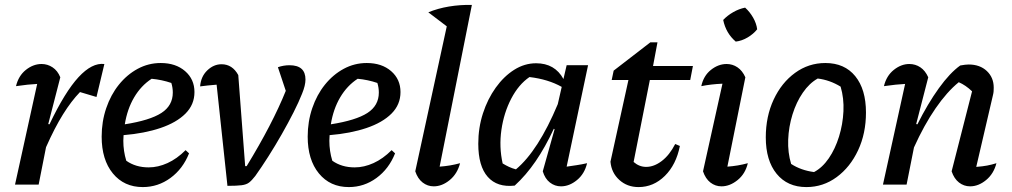

<svg xmlns="http://www.w3.org/2000/svg" viewBox="-20 -750 4111 780"><path d="M41 0 131 -409Q112 -408 92 -406Q72 -404 45 -400Q55 -442 85 -466Q115 -490 149 -490Q173 -490 193.5 -476.5Q214 -463 225 -436L176 -246L181 -245Q244 -377 299 -436.5Q354 -496 404 -490L372 -356L305 -376Q270 -340 236 -285.5Q202 -231 167 -152L137 0Z M560 10Q484 10 438.5 -45.5Q393 -101 393 -195Q393 -256 411.5 -310.5Q430 -365 463 -406Q496 -447 539.5 -470.5Q583 -494 633 -494Q694 -494 732 -461Q770 -428 770 -376Q770 -325 733.5 -288.5Q697 -252 632 -230Q567 -208 482 -201Q481 -190 481 -178Q481 -136 493 -97Q531 -70 584 -70Q622 -70 660.5 -87.5Q699 -105 734 -140L748 -127Q723 -64 672.5 -27Q622 10 560 10ZM682 -374Q682 -394 676 -413Q638 -426 596 -430Q553 -402 525 -354.5Q497 -307 487 -245Q589 -261 635.5 -291Q682 -321 682 -374Z M982 -75Q1087 -247 1141 -381L1109 -477Q1132 -485 1156 -485Q1221 -485 1221 -427Q1221 -403 1207 -369Q1194 -336 1172.5 -293.5Q1151 -251 1124.5 -204.5Q1098 -158 1070 -114Q1042 -70 1017 -35Q1003 -17 992 -8.5Q981 0 961.5 2.5Q942 5 904 5L860 -406Q822 -403 793 -399Q796 -439 822 -464Q848 -489 880 -489Q924 -489 948 -445L976 -75Z M1397 10Q1321 10 1275.5 -45.5Q1230 -101 1230 -195Q1230 -256 1248.5 -310.5Q1267 -365 1300 -406Q1333 -447 1376.5 -470.5Q1420 -494 1470 -494Q1531 -494 1569 -461Q1607 -428 1607 -376Q1607 -325 1570.5 -288.5Q1534 -252 1469 -230Q1404 -208 1319 -201Q1318 -190 1318 -178Q1318 -136 1330 -97Q1368 -70 1421 -70Q1459 -70 1497.5 -87.5Q1536 -105 1571 -140L1585 -127Q1560 -64 1509.5 -27Q1459 10 1397 10ZM1519 -374Q1519 -394 1513 -413Q1475 -426 1433 -430Q1390 -402 1362 -354.5Q1334 -307 1324 -245Q1426 -261 1472.5 -291Q1519 -321 1519 -374Z M1849 -87Q1838 -44 1807 -18.5Q1776 7 1742 7Q1717 7 1697 -8.5Q1677 -24 1667 -54L1795 -643L1720 -700Q1759 -716 1804 -723.5Q1849 -731 1897 -730L1766 -73Q1809 -76 1849 -87Z M2071 4Q2000 12 1961.5 -31.5Q1923 -75 1923 -166Q1923 -231 1942 -289.5Q1961 -348 1994 -394Q2027 -440 2069 -466.5Q2111 -493 2158 -493Q2234 -493 2269 -429L2282 -485H2369L2282 -73Q2302 -76 2322.5 -79Q2343 -82 2365 -87Q2355 -44 2324 -18.5Q2293 7 2259 7Q2234 7 2214 -8.5Q2194 -24 2185 -54L2233 -225L2230 -227Q2195 -152 2156 -95Q2117 -38 2071 4ZM2022 -86Q2035 -78 2048 -72Q2061 -66 2076 -62Q2167 -138 2246 -327L2262 -397Q2207 -428 2131 -437Q2087 -407 2057 -349.5Q2027 -292 2017 -222.5Q2007 -153 2022 -86Z M2574 10Q2528 10 2496 -19Q2464 -48 2460 -93L2533 -425H2465L2473 -463L2622 -578H2651L2633 -482H2795L2784 -425H2620L2554 -92Q2577 -72 2605 -72Q2637 -72 2668.5 -96Q2700 -120 2723 -165L2742 -157Q2727 -81 2681 -35.5Q2635 10 2574 10Z M3018 -87Q3008 -44 2976.5 -18.5Q2945 7 2911 7Q2886 7 2866 -8.5Q2846 -24 2836 -54L2915 -410Q2868 -408 2829 -400Q2838 -442 2868 -466Q2898 -490 2932 -490Q2956 -490 2976 -476.5Q2996 -463 3008 -436L2935 -73Q2978 -76 3018 -87ZM3007 -719Q3026 -702 3039.5 -678.5Q3053 -655 3056 -631Q3041 -612 3017.5 -598Q2994 -584 2969 -581Q2929 -615 2918 -669Q2935 -687 2958.5 -700.5Q2982 -714 3007 -719Z M3256 10Q3179 10 3135 -44Q3091 -98 3091 -192Q3091 -277 3123 -345.5Q3155 -414 3210 -454Q3265 -494 3333 -494Q3411 -494 3454.5 -440.5Q3498 -387 3498 -293Q3498 -208 3466 -139.5Q3434 -71 3379 -30.5Q3324 10 3256 10ZM3287 -51Q3321 -69 3347 -107Q3373 -145 3388.5 -195Q3404 -245 3406.5 -298Q3409 -351 3395 -398Q3351 -425 3302 -431Q3268 -412 3241.5 -373.5Q3215 -335 3199.5 -285Q3184 -235 3182 -182.5Q3180 -130 3194 -84Q3234 -58 3287 -51Z M3567 0 3657 -409Q3639 -408 3618.5 -406Q3598 -404 3571 -400Q3581 -442 3611 -466Q3641 -490 3674 -490Q3699 -490 3719 -476.5Q3739 -463 3751 -436L3702 -246L3707 -245Q3749 -329 3794 -391.5Q3839 -454 3881 -484Q3903 -488 3915 -488Q3961 -488 3989 -461.5Q4017 -435 4017 -394Q4017 -386 4016.5 -379Q4016 -372 4014 -364L3946 -72Q3972 -74 3990.5 -77.5Q4009 -81 4028 -87Q4017 -44 3986 -18.5Q3955 7 3921 7Q3896 7 3876 -8.5Q3856 -24 3846 -54L3929 -379Q3903 -404 3875 -416Q3827 -377 3780.5 -309.5Q3734 -242 3693 -151L3663 0Z"/></svg>

Font: Piazzolla Medium
Style: Italic
Weight: 500
Italic angle: -11.3°
Designer: Juan Pablo del Peral
Foundry: Huerta Tipografica
Version: Version 1.330